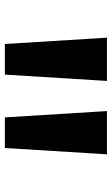

<svg xmlns="http://www.w3.org/2000/svg" viewBox="145 -1033 460 790"><g transform="rotate(90 375.0 -638.0)"><path d="M135 -848H313L287 -428H161ZM437 -848H615L589 -428H463Z"/></g></svg>

Font: Martian Mono SemiExpanded SemiExpanded
Style: Bold
Weight: 700
Width: 6
Monospace: yes
Version: Version 1.000